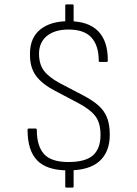

<svg xmlns="http://www.w3.org/2000/svg" viewBox="-20 -762 622 871"><path d="M289 11Q193 11 149 -34Q105 -79 105 -173Q105 -179 111 -179H141Q147 -179 147 -172Q147 -100 179.5 -63.5Q212 -27 290 -27Q368 -27 402 -57.5Q436 -88 436 -150Q436 -205 412 -236Q388 -267 332 -296L228 -351Q169 -382 142 -420Q115 -458 116 -518Q116 -591 163 -628.5Q210 -666 291 -666Q381 -666 425.5 -620.5Q470 -575 469 -486Q469 -481 464 -481H433Q428 -481 428 -486Q428 -555 395 -591.5Q362 -628 291 -628Q229 -628 193.5 -599.5Q158 -571 157 -520Q157 -471 179 -441.5Q201 -412 251 -385L356 -330Q400 -307 426.5 -283.5Q453 -260 465.5 -228.5Q478 -197 478 -151Q478 -73 431.5 -31Q385 11 289 11ZM281 89Q276 89 276 84V1L314 -1V84Q314 89 309 89ZM276 -655V-737Q276 -742 281 -742H309Q314 -742 314 -737V-654Z"/></svg>

Font: Sofia Sans Semi Condensed ExtraLight
Style: Regular
Weight: 250
Version: Version 4.100